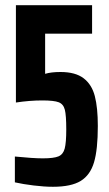

<svg xmlns="http://www.w3.org/2000/svg" viewBox="-20 -708 417 736"><path d="M37 -9V-108Q107 -101 144 -101Q186 -101 204 -108.5Q222 -116 228 -138.5Q234 -161 234 -212Q234 -266 228.5 -287.5Q223 -309 205 -316Q187 -323 142 -323Q94 -323 41 -315V-688H333V-579H153V-425Q176 -432 212 -432Q269 -432 300.5 -408Q332 -384 343.5 -339.5Q355 -295 355 -225Q355 -135 340.5 -86Q326 -37 289.5 -14.5Q253 8 183 8Q150 8 109 3Q68 -2 37 -9Z"/></svg>

Font: Saira ExtraCondensed
Style: Bold
Weight: 700
Width: 2
Designer: Hector Gatti with collaboration of the Omnibus-Type team
Foundry: Omnibus-Type
Version: Version 0.072; ttfautohint (v1.8)